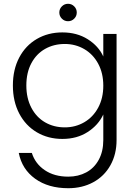

<svg xmlns="http://www.w3.org/2000/svg" viewBox="-20 -725 715 1013"><path d="M339 -613Q320 -613 306.5 -626.5Q293 -640 293 -659Q293 -678 306.5 -691.5Q320 -705 339 -705Q358 -705 371.5 -691.5Q385 -678 385 -659Q385 -640 371.5 -626.5Q358 -613 339 -613ZM309 -554Q386 -554 443 -518Q500 -482 525 -427V-546H595V14Q595 89 562.5 147Q530 205 472 236.5Q414 268 340 268Q235 268 165.5 218Q96 168 79 82H148Q166 139 216.5 173Q267 207 340 207Q393 207 435 184.5Q477 162 501 118Q525 74 525 14V-121Q499 -65 442.5 -28.5Q386 8 309 8Q234 8 174.5 -27Q115 -62 81.5 -126Q48 -190 48 -274Q48 -358 81.5 -421.5Q115 -485 174.5 -519.5Q234 -554 309 -554ZM525 -273Q525 -339 498 -389Q471 -439 424.5 -466Q378 -493 322 -493Q264 -493 218 -467Q172 -441 145.5 -391.5Q119 -342 119 -274Q119 -207 145.5 -156.5Q172 -106 218 -79.5Q264 -53 322 -53Q378 -53 424.5 -80Q471 -107 498 -157Q525 -207 525 -273Z"/></svg>

Font: Fz Poppins Light
Style: Regular
Weight: 300
Designer: Ninad Kale (Devanagari), Jonny Pinhorn (Latin)
Foundry: Indian Type Foundry
Version: Vit hóa bi Vntype.Com & FontZin.Com